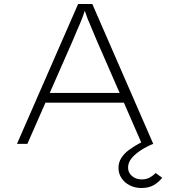

<svg xmlns="http://www.w3.org/2000/svg" viewBox="-20 -720 851 961"><path d="M65 0 371 -700H442L747 0H690L464 -518Q449 -553 440.5 -574Q432 -595 425.5 -609.5Q419 -624 413 -641.5Q407 -659 397 -688H412Q401 -655 394 -636Q387 -617 380 -601Q373 -585 364.5 -565.5Q356 -546 342 -512L117 0ZM187 -206 207 -255H606L620 -206ZM688 221Q656 221 630 208Q604 195 588.5 172Q573 149 573 121Q573 93 587 71Q601 49 623.5 32Q646 15 671.5 1Q697 -13 721 -24L747 0Q712 14 683.5 33Q655 52 638 73Q621 94 621 119Q621 144 640.5 161Q660 178 690 178Q713 178 730.5 168Q748 158 759 146L792 170Q774 192 749.5 206.5Q725 221 688 221Z"/></svg>

Font: Lexend Giga ExtraLight
Style: Regular
Weight: 250
Version: Version 1.007